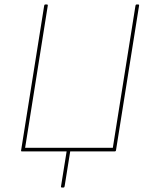

<svg xmlns="http://www.w3.org/2000/svg" viewBox="-20 -675 670 856"><path d="M256 161Q251 161 252 156L277 0H78Q73 0 74 -4L177 -650Q178 -655 182 -655H189Q194 -655 193 -650L92 -16H483L584 -650Q585 -655 589 -655H596Q601 -655 600 -650L497 -4Q496 0 492 0H293L268 156Q267 161 263 161Z"/></svg>

Font: Sofia Sans Hairline
Style: Italic
Weight: 1
Italic angle: -9°
Designer: Botio Nikoltchev, Ani Petrova
Foundry: lettersoup
Version: Version 4.102